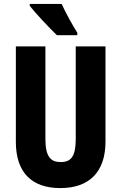

<svg xmlns="http://www.w3.org/2000/svg" viewBox="-20 -1017 619 981"><path d="M295 -997H132V-987C158 -953 238 -868 271 -837H375V-850C355 -880 313 -956 295 -997ZM519 -294V-780H367V-308C367 -217 343 -189 290 -189C239 -189 212 -216 212 -307V-780H61V-292C61 -136 142 -56 288 -56C438 -56 519 -140 519 -294Z"/></svg>

Font: Noto Sans Malayalam UI ExtraCondensed ExtraBold
Style: Regular
Weight: 800
Width: 2
Designer: Jelle Bosma - Monotype Design Team
Foundry: Monotype Imaging Inc.
Version: Version 2.104